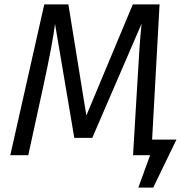

<svg xmlns="http://www.w3.org/2000/svg" viewBox="-20 -708 862 876"><path d="M785 -71 679 148H611L665 0H587L606 -318Q617 -519 626 -600L401 -79H319L231 -599Q221 -514 176 -307L109 0H27L182 -688H292L374 -181L586 -688H708L674 -71Z"/></svg>

Font: Fira Sans Book
Style: Italic
Weight: 350
Italic angle: -8°
Designer: bBox Type GmbH & Carrois Corporate GbR & Edenspiekermann AG
Foundry: bBox Type GmbH & Carrois Corporate GbR & Edenspiekermann AG
Version: Version 4.301